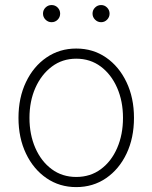

<svg xmlns="http://www.w3.org/2000/svg" viewBox="-20 -745 616 776"><path d="M288.1 11.2Q220.7 11.2 168 -24.9Q115.2 -61 85 -124.3Q54.7 -187.5 54.7 -268.6Q54.7 -350.1 85 -413.3Q115.2 -476.6 168 -512.7Q220.7 -548.8 288.1 -548.8Q356 -548.8 408.4 -512.7Q460.9 -476.6 491.2 -413.1Q521.5 -349.6 521.5 -268.6Q521.5 -187.5 491.5 -124.3Q461.4 -61 408.7 -24.9Q356 11.2 288.1 11.2ZM288.1 -29.8Q345.2 -29.8 387.7 -61.3Q430.2 -92.8 453.6 -147Q477.1 -201.2 477.1 -268.6Q477.1 -335.9 453.4 -390.1Q429.7 -444.3 387.2 -476.1Q344.7 -507.8 288.1 -507.8Q231.9 -507.8 189.5 -475.8Q147 -443.8 123 -389.9Q99.1 -335.9 99.1 -268.6Q99.1 -201.2 122.8 -147Q146.5 -92.8 189 -61.3Q231.4 -29.8 288.1 -29.8ZM388.7 -655.3Q374.5 -655.3 364.3 -665.5Q354 -675.8 354 -689.9Q354 -704.6 364.3 -714.6Q374.5 -724.6 388.7 -724.6Q402.8 -724.6 412.8 -714.4Q422.9 -704.1 422.9 -689.9Q422.9 -675.8 412.8 -665.5Q402.8 -655.3 388.7 -655.3ZM188.5 -655.3Q174.3 -655.3 164.1 -665.5Q153.8 -675.8 153.8 -689.9Q153.8 -704.6 164.1 -714.6Q174.3 -724.6 188.5 -724.6Q203.1 -724.6 213.1 -714.4Q223.1 -704.1 223.1 -689.9Q223.1 -675.8 213.1 -665.5Q203.1 -655.3 188.5 -655.3Z"/></svg>

Font: Inter 17pt ExtraLight
Style: Regular
Weight: 250
Version: Version 4.001;git-66647c0bb